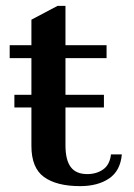

<svg xmlns="http://www.w3.org/2000/svg" viewBox="-20 -624 455 654"><path d="M395 -98Q390 -42 351.5 -16Q313 10 253 10Q173 10 130 -21Q87 -52 87 -127V-258H29V-301H87V-426H13V-470H87V-557L176 -604H203V-470H343V-426H203V-301H334V-258H203V-129Q203 -79 221 -55Q239 -31 277 -31Q309 -31 331.5 -47Q354 -63 358 -98Z"/></svg>

Font: Taviraj Medium
Style: Regular
Weight: 500
Designer: Katatrad Team
Foundry: CadsonDemak
Version: Version 1.001